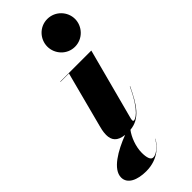

<svg xmlns="http://www.w3.org/2000/svg" viewBox="-393 -800 1077 1077"><g transform="rotate(-45 145.0 -261.5)"><path d="M148 -650C148 -592 194.5 -539.5 257.5 -539.5C320.5 -539.5 368 -592 368 -650C368 -708 320.5 -760 257.5 -760C194.5 -760 148 -708 148 -650ZM211.5 144 210.5 143C199.5 164 163.5 210 128.5 210C109.5 210 101.5 183 101.5 146C101.5 96.5 123.5 41 148 9.5C230 2.5 272 -65 319.5 -164.5L317.5 -165C252 -23 206.5 -13.5 199 -13.5C195 -13.5 192.5 -16 192.5 -21C192.5 -25.5 193 -30 194.5 -35.5L307 -460H60.5V-458H127.5L41.5 -130C38.5 -119 31 -92 31 -67C31 -25 50.5 2.5 106.5 8.5C16.5 43 -78.5 97 -78.5 162C-78.5 212 -24.5 237 46.5 237C147.5 237 196.5 172 211.5 144Z"/></g></svg>

Font: Bodoni* 96pt Fatface
Style: Italic
Weight: 900
Italic angle: -13°
Version: Version 2.3